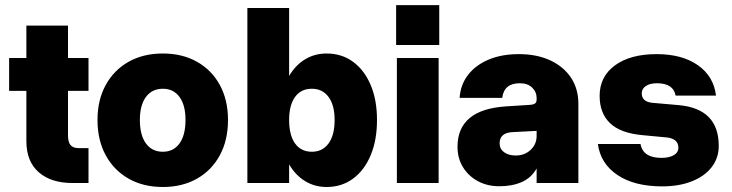

<svg xmlns="http://www.w3.org/2000/svg" viewBox="-20 -732 2927 768"><path d="M334 -139.5V0H269Q184.5 0 135 -43Q85.5 -86 85.5 -167.5V-368.5H16.5V-500H85.5V-629.5H252V-500H334V-368.5H252V-190.5Q252 -163 262.5 -151.2Q273 -139.5 295 -139.5Z M370 -252Q370 -332 402.8 -391.8Q435.5 -451.5 494.2 -484.8Q553 -518 631.5 -518Q709.5 -518 768.2 -484.8Q827 -451.5 859.5 -391.8Q892 -332 892 -252Q892 -171.5 859.5 -111.2Q827 -51 768.2 -17.5Q709.5 16 631.5 16Q553 16 494.2 -17.5Q435.5 -51 402.8 -111.2Q370 -171.5 370 -252ZM722 -252Q722 -311.5 698 -344.2Q674 -377 631.5 -377Q588 -377 563.8 -344.2Q539.5 -311.5 539.5 -252Q539.5 -191.5 563.8 -158.2Q588 -125 631.5 -125Q674 -125 698 -158.2Q722 -191.5 722 -252Z M969.5 -700H1136.5V-428Q1161.5 -471 1200 -494.5Q1238.5 -518 1286.5 -518Q1347 -518 1392.2 -484.8Q1437.5 -451.5 1462.8 -391.8Q1488 -332 1488 -252Q1488 -171.5 1462.8 -111.2Q1437.5 -51 1392.2 -17.5Q1347 16 1286.5 16Q1238.5 16 1200 -7.8Q1161.5 -31.5 1136.5 -74.5V0H969.5ZM1318.5 -252Q1318.5 -311.5 1294.2 -344.2Q1270 -377 1227.5 -377Q1184 -377 1160.2 -344.2Q1136.5 -311.5 1136.5 -252Q1136.5 -191.5 1160.2 -158.2Q1184 -125 1227.5 -125Q1270 -125 1294.2 -158.2Q1318.5 -191.5 1318.5 -252Z M1564.5 -711.5H1737V-552H1564.5ZM1567.5 -500H1734.5V0H1567.5Z M2293.5 -317V0H2126.5V-58Q2105 -20.5 2067 -3.8Q2029 13 1977.5 13Q1929 13 1891.2 -7.5Q1853.5 -28 1831.8 -63.5Q1810 -99 1810 -144.5Q1810 -294 2004.5 -306.5L2098.5 -312.5Q2114 -313.5 2120.2 -318.2Q2126.5 -323 2126.5 -334.5V-339.5Q2126.5 -364.5 2108.5 -381.8Q2090.5 -399 2059 -399Q1996 -399 1989 -340.5H1818.5Q1822 -393.5 1852.5 -432.8Q1883 -472 1935 -493.8Q1987 -515.5 2055 -515.5Q2127 -515.5 2180.5 -490.8Q2234 -466 2263.8 -421.5Q2293.5 -377 2293.5 -317ZM1978.5 -158.5Q1978.5 -136.5 1996.2 -123.2Q2014 -110 2043 -110Q2078.5 -110 2102.5 -132.5Q2126.5 -155 2126.5 -188.5V-208.5L2030 -203.5Q1978.5 -201 1978.5 -158.5Z M2649.5 -182 2549 -191.5Q2461.5 -199.5 2420 -239.5Q2378.5 -279.5 2378.5 -348.5Q2378.5 -425.5 2439.8 -470.5Q2501 -515.5 2606.5 -515.5Q2708.5 -515.5 2771.8 -471Q2835 -426.5 2844 -349.5H2682.5Q2673.5 -399 2608 -399Q2580 -399 2563.5 -388Q2547 -377 2547 -358.5Q2547 -326.5 2586.5 -321L2695 -311.5Q2855 -297 2855 -148.5Q2855 -100 2826.8 -63.5Q2798.5 -27 2747.5 -6.8Q2696.5 13.5 2628.5 13.5Q2517.5 13.5 2449.8 -32Q2382 -77.5 2371.5 -156H2542Q2552 -100.5 2626 -100.5Q2656.5 -100.5 2675 -111.2Q2693.5 -122 2693.5 -141Q2693.5 -176 2649.5 -182Z"/></svg>

Font: Overused Grotesk ExtraBold
Style: Regular
Weight: 800
Version: Version 0.004